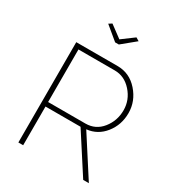

<svg xmlns="http://www.w3.org/2000/svg" viewBox="-214 -1049 1079 1177"><g transform="rotate(30 326.0 -460.0)"><path d="M211 -906 233 -920 318 -857 403 -920 426 -906 331 -828H305ZM132 0H98V-710H390Q476 -710 534.5 -643.5Q593 -577 593 -493Q593 -410 544 -348Q495 -286 418 -278L597 0H557L380 -274H132ZM132 -678V-306H396Q468 -306 513 -362.5Q558 -419 558 -493Q558 -566 508 -622Q458 -678 389 -678Z"/></g></svg>

Font: Raleway
Style: ExtraLight
Weight: 200
Designer: Matt McInerney, Pablo Impallari, Rodrigo Fuenzalida
Foundry: Matt McInerney, Pablo Impallari, Rodrigo Fuenzalida
Version: Version 2.001